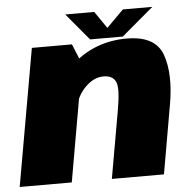

<svg xmlns="http://www.w3.org/2000/svg" viewBox="-65 -776 832 828"><g transform="rotate(-5 351.0 -362.0)"><path d="M-13 0H212.5L301 -505.5L265 -593H91.5ZM386 0H611.5L663.5 -297.5Q686.5 -428.5 656.5 -513Q626.5 -597.5 502 -597.5Q366.5 -597.5 268.2 -511.2Q170 -425 155 -341.5L257 -298.5Q269 -365 307 -404.2Q345 -443.5 388.5 -443.5Q427.5 -443.5 441 -415.8Q454.5 -388 437.5 -293ZM345 -607.5H486.5L624.5 -724H497L423.5 -650.5L373 -724H247.5Z"/></g></svg>

Font: Anybody Black
Style: Italic
Weight: 900
Italic angle: -10°
Designer: Tyler Finck
Foundry: Etcetera Type Company
Version: Version 1.113;gftools[0.9.25]